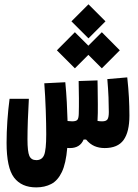

<svg xmlns="http://www.w3.org/2000/svg" viewBox="-20 -667 626 870"><path d="M144 182.1Q77.6 182.1 43.7 137.7Q9.8 93.3 9.8 -20Q9.8 -66.9 13.4 -119.6Q17.1 -172.4 23.4 -219.2H110.8Q107.9 -172.4 106.2 -122.3Q104.5 -72.3 104.5 -35.6Q104.5 20 113 39.3Q121.6 58.6 144.5 58.6Q170.4 58.6 179.9 35.4Q189.5 12.2 189.5 -59.1Q189.5 -104.5 187.3 -167.7Q185.1 -231 180.7 -289.6L275.9 -294.4Q280.3 -249 282.7 -203.1Q285.2 -157.2 286.1 -118.7Q297.9 -117.2 306.6 -117.2Q324.7 -117.2 330.6 -124Q336.4 -130.9 336.9 -150.9Q337.9 -181.6 337.6 -221.2Q337.4 -260.7 336.4 -299.8L421.9 -302.7Q421.9 -296.4 422.1 -290.3Q422.4 -284.2 422.4 -277.3Q422.9 -237.3 423.3 -195.1Q423.8 -152.8 421.9 -119.1Q432.1 -117.2 442.9 -117.2Q460.9 -117.2 467 -126.2Q473.1 -135.3 473.1 -159.2Q473.1 -189.5 471.7 -226.1Q470.2 -262.7 466.3 -308.6L556.6 -316.4Q562 -267.1 564.2 -225.3Q566.4 -183.6 566.4 -143.1Q566.4 -69.3 540 -32.7Q513.7 3.9 454.1 3.9Q429.2 3.9 408.4 -4.9Q387.7 -13.7 370.1 -34.7H358.9Q342.8 3.9 296.9 3.9Q290.5 3.9 284.7 3.4Q278.8 73.7 260.3 112.5Q241.7 151.4 212.2 166.7Q182.6 182.1 144 182.1ZM441.4 -357.4 380.4 -418.5 319.3 -357.4 237.8 -439 319.3 -521 380.4 -460 441.4 -521 522.9 -439ZM380.9 -493.2 303.7 -570.3 380.9 -647.5 458 -570.3Z"/></svg>

Font: Cascadia Mono PL SemiBold
Style: Regular
Weight: 600
Monospace: yes
Designer: Aaron Bell
Foundry: Saja Typeworks
Version: Version 2404.023; ttfautohint (v1.8.4)